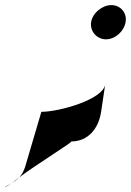

<svg xmlns="http://www.w3.org/2000/svg" viewBox="-57 -696 513 752"><path d="M-37 36C-37 38 -27 32 -11 21C-20 26 -29 31 -37 36ZM-11 21C-1 15 9 8 18 -1C7 7 -3 15 -11 21ZM18 -1C87 -53 232 -142 222 -142C287 -142 329 -191 339 -258L355 -365C346 -306 175 -258 105 -258L41 -41C35 -24 28 -11 18 -1ZM300 -610C294 -573 323 -542 358 -542C394 -542 429 -573 435 -610C441 -646 415 -676 379 -676C344 -676 306 -646 300 -610Z"/></svg>

Font: Ampere
Style: SuExtIta
Weight: 400
Version: Version 1